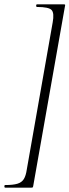

<svg xmlns="http://www.w3.org/2000/svg" viewBox="-43 -745 319 882"><path d="M250 -725Q255 -725 256 -723.5Q257 -722 255 -714L110 107Q109 114 107.5 115.5Q106 117 101 117Q70 117 35.5 117Q1 117 -19 117Q-23 117 -23 111Q-23 105 -19 105Q17 105 37 99Q57 93 66.5 77.5Q76 62 80 34L199 -642Q207 -685 194 -699Q181 -713 127 -713Q123 -713 123 -719Q123 -725 127 -725Q147 -725 182.5 -725Q218 -725 250 -725Z"/></svg>

Font: Cormorant Infant Light
Style: Italic
Weight: 300
Italic angle: -10°
Designer: Christian Thalmann (Catharsis Fonts)
Foundry: Catharsis Fonts
Version: Version 4.001